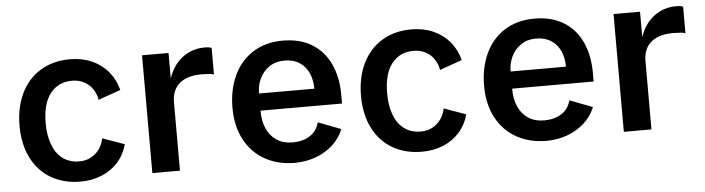

<svg xmlns="http://www.w3.org/2000/svg" viewBox="-40 -695 3154 859"><g transform="rotate(-5 1537.0 -265.0)"><path d="M292 -539.5Q346 -539.5 390 -520Q434 -500.5 463.2 -465.2Q492.5 -430 504.5 -383L404 -347.5Q400 -373 386 -394.8Q372 -416.5 348 -429.8Q324 -443 292.5 -443Q231 -443 195 -397.2Q159 -351.5 159 -263.5Q159 -207.5 174.8 -166.2Q190.5 -125 221 -102.8Q251.5 -80.5 294.5 -80.5Q325.5 -80.5 349.2 -94.2Q373 -108 387 -129.5Q401 -151 405 -174.5L503.5 -139.5Q491.5 -94 461.8 -60.2Q432 -26.5 388.2 -8.2Q344.5 10 292 10Q218.5 10 161.8 -22.2Q105 -54.5 73.2 -116.2Q41.5 -178 41.5 -262.5Q41.5 -344.5 71.8 -407.2Q102 -470 158.8 -504.8Q215.5 -539.5 292 -539.5Z M615 -529H734V-414.5Q753.5 -473.5 796.8 -506.5Q840 -539.5 897 -539.5Q918.5 -539.5 928 -534.5V-415Q918 -420 897.5 -420Q880.5 -421 872.5 -421Q808 -421 773.5 -391.5Q739 -362 739 -307.5V0H615Z M1247.5 -539.5Q1324.5 -539.5 1378.2 -506.5Q1432 -473.5 1459.8 -413.8Q1487.5 -354 1487.5 -273.5V-236H1121.5Q1121 -190.5 1136.2 -155.8Q1151.5 -121 1181 -101.5Q1210.5 -82 1252.5 -82Q1298 -82 1329.8 -102Q1361.5 -122 1372 -161.5L1474.5 -122.5Q1457.5 -80.5 1424 -50.8Q1390.5 -21 1346.5 -5.5Q1302.5 10 1255 10Q1178.5 10 1120.2 -22.8Q1062 -55.5 1029.8 -116.2Q997.5 -177 997.5 -259Q997.5 -340.5 1027.2 -404.2Q1057 -468 1113.5 -503.8Q1170 -539.5 1247.5 -539.5ZM1370 -313Q1370 -352 1356.2 -383Q1342.5 -414 1314.8 -432Q1287 -450 1247 -450Q1207.5 -450 1179 -430.5Q1150.5 -411 1135.8 -379.5Q1121 -348 1121.5 -313Z M1825.5 -539.5Q1879.5 -539.5 1923.5 -520Q1967.5 -500.5 1996.8 -465.2Q2026 -430 2038 -383L1937.5 -347.5Q1933.5 -373 1919.5 -394.8Q1905.5 -416.5 1881.5 -429.8Q1857.5 -443 1826 -443Q1764.5 -443 1728.5 -397.2Q1692.5 -351.5 1692.5 -263.5Q1692.5 -207.5 1708.2 -166.2Q1724 -125 1754.5 -102.8Q1785 -80.5 1828 -80.5Q1859 -80.5 1882.8 -94.2Q1906.5 -108 1920.5 -129.5Q1934.5 -151 1938.5 -174.5L2037 -139.5Q2025 -94 1995.2 -60.2Q1965.5 -26.5 1921.8 -8.2Q1878 10 1825.5 10Q1752 10 1695.2 -22.2Q1638.5 -54.5 1606.8 -116.2Q1575 -178 1575 -262.5Q1575 -344.5 1605.2 -407.2Q1635.5 -470 1692.2 -504.8Q1749 -539.5 1825.5 -539.5Z M2377.5 -539.5Q2454.5 -539.5 2508.2 -506.5Q2562 -473.5 2589.8 -413.8Q2617.5 -354 2617.5 -273.5V-236H2251.5Q2251 -190.5 2266.2 -155.8Q2281.5 -121 2311 -101.5Q2340.5 -82 2382.5 -82Q2428 -82 2459.8 -102Q2491.5 -122 2502 -161.5L2604.5 -122.5Q2587.5 -80.5 2554 -50.8Q2520.5 -21 2476.5 -5.5Q2432.5 10 2385 10Q2308.5 10 2250.2 -22.8Q2192 -55.5 2159.8 -116.2Q2127.5 -177 2127.5 -259Q2127.5 -340.5 2157.2 -404.2Q2187 -468 2243.5 -503.8Q2300 -539.5 2377.5 -539.5ZM2500 -313Q2500 -352 2486.2 -383Q2472.5 -414 2444.8 -432Q2417 -450 2377 -450Q2337.5 -450 2309 -430.5Q2280.5 -411 2265.8 -379.5Q2251 -348 2251.5 -313Z M2732.5 -529H2851.5V-414.5Q2871 -473.5 2914.2 -506.5Q2957.5 -539.5 3014.5 -539.5Q3036 -539.5 3045.5 -534.5V-415Q3035.5 -420 3015 -420Q2998 -421 2990 -421Q2925.5 -421 2891 -391.5Q2856.5 -362 2856.5 -307.5V0H2732.5Z"/></g></svg>

Font: 1883 Sans SemiBold
Style: Regular
Weight: 600
Designer: 1883 Sans project is a fork of Public Sans.
Version: Version 1.009